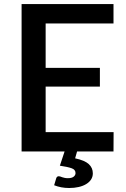

<svg xmlns="http://www.w3.org/2000/svg" viewBox="-20 -740 616 938"><path d="M356.5 0 347 33.5Q394 43.5 413.8 61.8Q433.5 80 433.5 107Q433.5 123.5 425 136.8Q416.5 150 401.2 159.2Q386 168.5 364.8 173.5Q343.5 178.5 318 178.5Q297.5 178.5 279.2 175Q261 171.5 244.5 165L254.5 131.5Q257.5 121 267.5 121Q271 121 274.8 122.5Q278.5 124 283.8 125.8Q289 127.5 295.8 129Q302.5 130.5 311.5 130.5Q330.5 130.5 339.8 123.2Q349 116 349 105.5Q349 88.5 329.5 81.8Q310 75 272.5 69.5L295.5 0H85.5V-720H534.5V-625.5H203V-408.5H468V-317H203V-94.5H535L534.5 0Z"/></svg>

Font: Lato 2
Style: Regular
Weight: 600
Designer: Lukasz Dziedzic with Adam Twardoch and Botio Nikoltchev
Foundry: tyPoland Lukasz Dziedzic
Version: Version 2.015; 2015-08-06; http://www.latofonts.com/